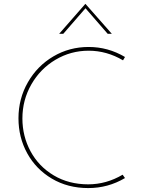

<svg xmlns="http://www.w3.org/2000/svg" viewBox="-20 -949 730 977"><path d="M429 8Q325 8 244 -40Q163 -88 118.5 -169Q74 -250 74 -347Q74 -447 122 -530.5Q170 -614 251.5 -662Q333 -710 431 -710Q530 -710 616 -659L606 -642Q523 -691 431 -691Q340 -691 262.5 -645Q185 -599 139.5 -519.5Q94 -440 94 -346Q94 -256 135.5 -179Q177 -102 253.5 -56.5Q330 -11 429 -11Q521 -11 604 -60L616 -43Q530 8 429 8ZM528 -777 415 -907 302 -777H281L414 -929H415L549 -777Z"/></svg>

Font: Josefin Sans Thin
Style: Regular
Weight: 250
Designer: Santiago Orozco
Foundry: Typemade
Version: Version 2.000